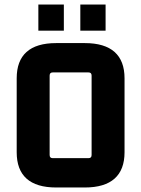

<svg xmlns="http://www.w3.org/2000/svg" viewBox="-20 -821 625 851"><path d="M372 -500C381 -500 386 -496 386 -486V-134C386 -124 381 -120 372 -120H214C205 -120 200 -124 200 -134V-486C200 -496 205 -500 214 -500ZM54 -146C54 -43 112 10 229 10H356C473 10 532 -43 532 -146V-474C532 -577 473 -630 356 -630H229C112 -630 54 -577 54 -474ZM263 -685V-801H150V-685ZM448 -685V-801H336V-685Z"/></svg>

Font: Gemini
Style: Regular
Weight: 700
Designer: Pushpananda Ekanayake, Sol Matas, Kosala Senevirathne
Foundry: Mooniak
Version: Version 1.000;PS 1.0;hotconv 1.0.86;makeotf.lib2.5.63406